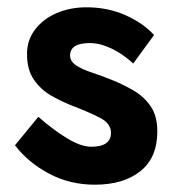

<svg xmlns="http://www.w3.org/2000/svg" viewBox="-20 -490 476 526"><path d="M85 -170 21 -92Q57 -45 114 -14.5Q171 16 240 16Q318 16 364.5 -21Q411 -58 411 -130Q411 -172 393 -198.5Q375 -225 346 -242Q317 -259 284 -272Q257 -283 231 -291.5Q205 -300 188.5 -311Q172 -322 172 -338Q172 -372 226 -372Q254 -372 285.5 -357Q317 -342 345 -316L402 -394Q372 -427 323.5 -448.5Q275 -470 217 -470Q172 -470 135 -454Q98 -438 76 -409Q54 -380 54 -342Q54 -299 73 -271.5Q92 -244 122 -227Q152 -210 184 -198Q223 -183 253.5 -167.5Q284 -152 284 -126Q284 -88 230 -88Q202 -88 164 -111Q126 -134 85 -170Z"/></svg>

Font: Jost-600-Semi-PL
Style: Regular
Weight: 600
Version: Version 3.300; ttfautohint (v0.97) -l 8 -r 50 -G 200 -x 14 -